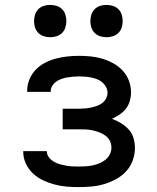

<svg xmlns="http://www.w3.org/2000/svg" viewBox="-20 -756 640 784"><path d="M303 8Q278 8 253 6Q228 4 203.5 -2.5Q179 -9 156.5 -19.5Q134 -30 115.5 -47Q97 -64 86 -87Q75 -110 75 -135V-139H171Q171 -125 179.5 -114Q188 -103 199.5 -96Q211 -89 224 -85.5Q237 -82 250 -79.5Q263 -77 276.5 -76.5Q290 -76 303 -76Q317 -76 331.5 -77Q346 -78 359.5 -81Q373 -84 386.5 -89.5Q400 -95 411 -104Q422 -113 428.5 -126Q435 -139 435 -153Q435 -168 428.5 -181Q422 -194 410 -202.5Q398 -211 384.5 -216Q371 -221 357 -224Q343 -227 328.5 -227.5Q314 -228 300 -228H236V-312H300Q313 -312 325.5 -313Q338 -314 350 -316.5Q362 -319 374 -323Q386 -327 396.5 -334.5Q407 -342 413 -353.5Q419 -365 419 -377Q419 -390 413 -401Q407 -412 397.5 -420Q388 -428 376.5 -432.5Q365 -437 352.5 -439.5Q340 -442 327.5 -443Q315 -444 303 -444Q291 -444 279 -443Q267 -442 255 -440Q243 -438 231.5 -434Q220 -430 210 -423Q200 -416 193.5 -405.5Q187 -395 187 -383V-381H91V-387Q91 -410 100.5 -432.5Q110 -455 126.5 -472Q143 -489 164.5 -500Q186 -511 209 -517Q232 -523 255.5 -525.5Q279 -528 303 -528Q327 -528 351.5 -525.5Q376 -523 399 -516Q422 -509 443.5 -497Q465 -485 481.5 -467Q498 -449 506.5 -426Q515 -403 515 -378Q515 -361 510 -343.5Q505 -326 494 -312Q483 -298 468 -288Q453 -278 437 -271Q456 -264 473.5 -253.5Q491 -243 505 -228Q519 -213 525 -192.5Q531 -172 531 -152Q531 -126 522 -101Q513 -76 495 -56.5Q477 -37 454 -24.5Q431 -12 406 -4.5Q381 3 355 5.5Q329 8 303 8ZM415 -604Q402 -604 389 -608Q376 -612 366.5 -621.5Q357 -631 353 -644Q349 -657 349 -670Q349 -683 353 -696Q357 -709 366.5 -718.5Q376 -728 389 -732Q402 -736 415 -736Q428 -736 441 -732Q454 -728 463.5 -718.5Q473 -709 477 -696Q481 -683 481 -670Q481 -657 477 -644Q473 -631 463.5 -621.5Q454 -612 441 -608Q428 -604 415 -604ZM185 -604Q172 -604 159 -608Q146 -612 136.5 -621.5Q127 -631 123 -644Q119 -657 119 -670Q119 -683 123 -696Q127 -709 136.5 -718.5Q146 -728 159 -732Q172 -736 185 -736Q198 -736 211 -732Q224 -728 233.5 -718.5Q243 -709 247 -696Q251 -683 251 -670Q251 -657 247 -644Q243 -631 233.5 -621.5Q224 -612 211 -608Q198 -604 185 -604Z"/></svg>

Font: Iosevka Fixed Curly Md Ex
Style: Regular
Weight: 500
Width: 7
Monospace: yes
Designer: Belleve Invis
Foundry: Belleve Invis
Version: Version 30.1.2